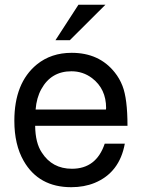

<svg xmlns="http://www.w3.org/2000/svg" viewBox="-20 -760 596 803"><path d="M513.2 -233.9H127Q127.9 -162.1 154.8 -122.1Q198.2 -54.2 280.8 -54.2Q382.8 -54.2 418 -159.2H502Q480 -38.1 376 4.9Q332 22.9 277.8 22.9Q142.1 22.9 79.1 -86.9Q40 -154.8 40 -254.9Q40 -413.1 133.8 -490.2Q193.8 -539.1 279.8 -539.1Q395 -539.1 460 -457Q480 -432.1 492.2 -400.9Q513.2 -347.2 513.2 -233.9ZM128.9 -301.8H422.9L423.8 -308.1Q423.8 -388.2 365.2 -433.1Q327.1 -461.9 278.8 -461.9Q193.8 -461.9 152.8 -387.2Q132.8 -351.1 128.9 -301.8ZM308.1 -740.2H420.9L272 -591.8H211.9Z"/></svg>

Font: SolaimanLipiNormal
Style: Normal
Weight: 400
Designer: Solaiman Karim
Version: Version 1.6.1 ; ttfautohint (v1.5.65-e2d9)